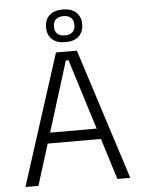

<svg xmlns="http://www.w3.org/2000/svg" viewBox="-57 -889 685 934"><g transform="rotate(-5 285.0 -422.0)"><path d="M92.5 0H29L234 -639H336L541 0H478L291.5 -596H278.5ZM431 -201H138.5V-253H431ZM196.5 -763.5V-765Q196.5 -801.5 219.2 -823Q242 -844.5 285 -844.5Q327.5 -844.5 350.2 -823Q373 -801.5 373 -765V-763.5Q373 -728 350.2 -706.5Q327.5 -685 285 -685Q242 -685 219.2 -706.5Q196.5 -728 196.5 -763.5ZM235 -765V-764Q235 -742 248 -730Q261 -718 285 -718Q309.5 -718 322.2 -730Q335 -742 335 -764V-765Q335 -787.5 322.2 -799.8Q309.5 -812 285 -812Q261 -812 248 -799.8Q235 -787.5 235 -765Z"/></g></svg>

Font: Anek Kannada Medium Light
Style: Regular
Weight: 300
Version: Version 1.003